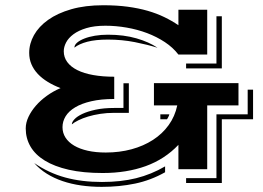

<svg xmlns="http://www.w3.org/2000/svg" viewBox="-20 -645 1004 732"><path d="M78.1 -155.3Q78.1 -177.2 88.6 -199.5Q99.1 -221.7 116.9 -242.2Q134.8 -262.7 158.9 -280Q183.1 -297.4 210.9 -309.1Q184.1 -319.3 162.1 -332.8Q140.1 -346.2 124.3 -363Q108.4 -379.9 99.9 -399.9Q91.3 -419.9 91.3 -443.4Q91.3 -478.5 109.6 -511.2Q127.9 -543.9 163.6 -569.3Q199.2 -594.7 252 -609.9Q304.7 -625 373.5 -625Q424.8 -625 466.6 -619.4Q508.3 -613.8 543 -603.8Q577.6 -593.8 606.4 -579.8Q635.3 -565.9 660.2 -548.8V-607.9H770V-437H660.2Q639.6 -463.9 608.6 -484.4Q577.6 -504.9 540.8 -518.8Q503.9 -532.7 462.9 -539.8Q421.9 -546.9 381.8 -546.9Q339.4 -546.9 309.3 -537.8Q279.3 -528.8 260 -514.4Q240.7 -500 231.9 -482.9Q223.1 -465.8 223.1 -449.7Q223.1 -426.3 236.6 -408.2Q250 -390.1 274.9 -377.7Q299.8 -365.2 335.4 -358.9Q371.1 -352.5 415.5 -352.5V-267.6Q365.2 -267.6 328.1 -259Q291 -250.5 266.6 -235.8Q242.2 -221.2 230.2 -201.7Q218.3 -182.1 218.3 -160.2Q218.3 -138.2 229.7 -120.4Q241.2 -102.5 262.7 -89.8Q284.2 -77.1 314.7 -70.3Q345.2 -63.5 383.3 -63.5Q435.5 -63.5 481.4 -75.9Q527.3 -88.4 563.2 -111.6Q599.1 -134.8 623 -168Q647 -201.2 655.8 -243.2H566.9V-328.1H889.2V-243.2H770V0H660.2V-92.8Q608.4 -38.1 535.6 -11.7Q462.9 14.6 371.6 14.6Q297.4 14.6 242.4 2.2Q187.5 -10.3 150.9 -32.7Q114.3 -55.2 96.2 -86.4Q78.1 -117.7 78.1 -155.3ZM689.5 -402.8H805.2V-583H825.7V-384.3H689.5ZM263.7 -463.4Q263.7 -473.6 273.9 -482.4Q284.2 -491.2 301.5 -498Q318.8 -504.9 342 -508.8Q365.2 -512.7 391.6 -512.7Q452.1 -512.7 500.2 -498.8Q548.3 -484.9 580.6 -462.9Q543.5 -474.6 494.1 -484.4Q444.8 -494.1 391.6 -494.1Q344.2 -494.1 312.7 -485.8Q281.2 -477.5 263.7 -463.4ZM253.9 -170.9Q253.9 -179.7 263.9 -190.4Q273.9 -201.2 293.9 -210.7Q314 -220.2 344.5 -226.8Q375 -233.4 415.5 -233.4H450.7V-327.6H471.2V-214.8H415.5Q387.2 -214.8 362.1 -210.9Q336.9 -207 315.9 -200.7Q294.9 -194.3 279.1 -186.5Q263.2 -178.7 253.9 -170.9ZM805.2 34.2V-209H924.3V-303.2H944.8V-190.4H825.7V52.7H689.5V34.2ZM591.3 -209H625.5Q625.5 -207.5 624.3 -204.6Q623 -201.7 621.6 -198.7Q620.1 -195.8 618.7 -193.4Q617.2 -190.9 616.7 -190.4H591.3ZM110.4 -23.4Q166 14.6 228.8 31.7Q291.5 48.8 368.7 48.8Q440.9 48.8 499 34.4Q557.1 20 609.4 -10.7V11.7Q554.7 42.5 495.1 54.9Q435.5 67.4 367.7 67.4Q326.7 67.4 289.1 62Q251.5 56.6 218.5 45.4Q185.5 34.2 158.2 17.1Q130.9 0 110.4 -23.4Z"/></svg>

Font: Vast Shadow
Style: Regular
Weight: 400
Designer: Nicole Fally
Foundry: Nicole Fally
Version: Version 1.002